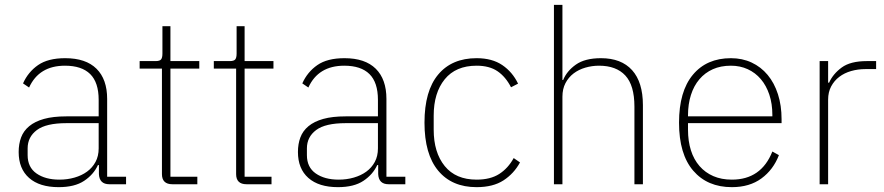

<svg xmlns="http://www.w3.org/2000/svg" viewBox="-20 -760 3648 792"><path d="M431 0Q390 0 388 -42V-79H384Q366 -40 327 -14Q288 12 222 12Q143 12 100 -26Q57 -64 57 -133Q57 -166 67 -193Q77 -220 100.5 -239.5Q124 -259 161.5 -269.5Q199 -280 254 -280H387V-348Q387 -420 352 -454.5Q317 -489 248 -489Q141 -489 100 -399L75 -416Q96 -463 137 -491.5Q178 -520 249 -520Q334 -520 378 -476.5Q422 -433 422 -352V-31H500V0ZM225 -19Q258 -19 287.5 -27.5Q317 -36 339 -52Q361 -68 374 -92Q387 -116 387 -148V-252H254Q170 -252 132 -223.5Q94 -195 94 -148V-120Q94 -70 130.5 -44.5Q167 -19 225 -19Z M691 0Q648 0 648 -42V-477H556V-508H622Q639 -508 644.5 -515Q650 -522 650 -539V-652H683V-508H802V-477H683V-31H794V0Z M997 0Q954 0 954 -42V-477H862V-508H928Q945 -508 950.5 -515Q956 -522 956 -539V-652H989V-508H1108V-477H989V-31H1100V0Z M1583 0Q1542 0 1540 -42V-79H1536Q1518 -40 1479 -14Q1440 12 1374 12Q1295 12 1252 -26Q1209 -64 1209 -133Q1209 -166 1219 -193Q1229 -220 1252.5 -239.5Q1276 -259 1313.5 -269.5Q1351 -280 1406 -280H1539V-348Q1539 -420 1504 -454.5Q1469 -489 1400 -489Q1293 -489 1252 -399L1227 -416Q1248 -463 1289 -491.5Q1330 -520 1401 -520Q1486 -520 1530 -476.5Q1574 -433 1574 -352V-31H1652V0ZM1377 -19Q1410 -19 1439.5 -27.5Q1469 -36 1491 -52Q1513 -68 1526 -92Q1539 -116 1539 -148V-252H1406Q1322 -252 1284 -223.5Q1246 -195 1246 -148V-120Q1246 -70 1282.5 -44.5Q1319 -19 1377 -19Z M1946 12Q1844 12 1787.5 -56Q1731 -124 1731 -254Q1731 -385 1787.5 -452.5Q1844 -520 1946 -520Q2010 -520 2052 -491.5Q2094 -463 2117 -415L2088 -400Q2066 -443 2032.5 -466Q1999 -489 1946 -489Q1860 -489 1814.5 -433Q1769 -377 1769 -283V-225Q1769 -131 1814.5 -75Q1860 -19 1946 -19Q2003 -19 2039.5 -42.5Q2076 -66 2099 -108L2125 -90Q2100 -44 2057 -16Q2014 12 1946 12Z M2265 -740H2300V-430H2303Q2318 -467 2355.5 -493.5Q2393 -520 2459 -520Q2543 -520 2587.5 -470.5Q2632 -421 2632 -326V0H2597V-320Q2597 -408 2559.5 -448.5Q2522 -489 2451 -489Q2422 -489 2394.5 -481Q2367 -473 2346 -457Q2325 -441 2312.5 -417Q2300 -393 2300 -361V0H2265Z M2999 12Q2898 12 2839.5 -56Q2781 -124 2781 -254Q2781 -383 2838 -451.5Q2895 -520 2995 -520Q3042 -520 3080.5 -502Q3119 -484 3146.5 -451Q3174 -418 3189 -371.5Q3204 -325 3204 -268V-252H2818V-225Q2818 -178 2830 -140Q2842 -102 2865.5 -75Q2889 -48 2922.5 -33.5Q2956 -19 2999 -19Q3120 -19 3166 -135L3193 -120Q3170 -60 3121 -24Q3072 12 2999 12ZM2995 -489Q2953 -489 2920.5 -474.5Q2888 -460 2865 -433Q2842 -406 2830 -368Q2818 -330 2818 -284V-280H3166V-286Q3166 -332 3153.5 -369.5Q3141 -407 3118.5 -433.5Q3096 -460 3064.5 -474.5Q3033 -489 2995 -489Z M3361 0V-508H3396V-419H3400Q3416 -455 3452 -481.5Q3488 -508 3556 -508H3594V-475H3550Q3519 -475 3491 -467Q3463 -459 3442 -443Q3421 -427 3408.5 -403.5Q3396 -380 3396 -349V0Z"/></svg>

Font: IBM Plex Sans Arabic ExtLt
Style: Regular
Weight: 200
Designer: Mike Abbink, Paul van der Laan, Pieter van Rosmalen, Wael Morcos, Khajak Apelian
Foundry: Bold Monday
Version: Version 1.2